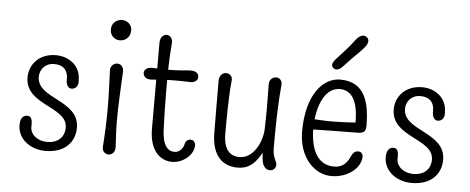

<svg xmlns="http://www.w3.org/2000/svg" viewBox="-43 -662 1891 773"><g transform="rotate(5 902.0 -275.5)"><path d="M64.5 -277.8C64.5 -164.6 235.4 -174.8 235.4 -89.4C235.4 -49.8 208 -25.4 165 -25.4C126 -25.4 95.2 -50.8 97.2 -83C99.1 -115.7 89.4 -123.5 77.1 -123.5C63 -123.5 50.8 -114.3 49.3 -89.8C45.4 -31.2 97.2 11.2 161.6 11.2C238.3 11.2 280.3 -32.7 280.3 -92.8C280.3 -205.1 109.4 -194.3 109.4 -283.7C109.4 -314 131.3 -340.3 166.5 -340.3C213.4 -340.3 223.6 -309.6 222.7 -283.7C221.7 -261.7 231.9 -247.6 244.1 -247.6C260.7 -247.6 274.4 -260.3 270.5 -286.6C270.5 -342.3 223.6 -376.5 171.4 -376.5C104 -376.5 64.5 -330.6 64.5 -277.8Z M442.4 -29.3C440.4 -63 438 -100.6 438 -135.3C438 -200.7 442.4 -266.6 445.3 -334C445.8 -354.5 433.1 -364.3 420.4 -364.3C407.2 -364.3 391.6 -354 392.6 -334C394 -290.5 397 -235.8 397 -181.6C397 -125 394 -65.4 391.1 -26.9C389.2 -6.3 403.3 3.4 416.5 3.4C429.2 3.4 443.4 -7.8 442.4 -29.3ZM463.9 -499.5C465.3 -526.4 442.9 -541 423.8 -541C403.8 -541 381.8 -526.4 381.8 -499.5C381.8 -472.7 401.9 -458.5 420.9 -458.5C438.5 -458.5 461.4 -468.3 463.9 -499.5Z M581.5 -116.2C581.5 -21 630.4 10.7 673.3 10.7C717.3 10.7 760.3 -24.4 760.3 -64C760.3 -75.7 751.5 -85 741.7 -85C731 -85 719.7 -79.6 716.8 -60.5C711.9 -45.4 699.2 -30.3 679.7 -30.3C652.3 -30.3 629.4 -51.8 628.4 -125.5C627 -168.5 625.5 -214.8 625.5 -263.7C625.5 -328.1 625 -396 631.3 -462.9C633.8 -485.4 621.1 -496.6 607.9 -496.6C594.7 -496.6 581.5 -485.4 581.5 -462.9C581.5 -362.3 581.5 -212.4 581.5 -116.2ZM715.8 -362.3C691.9 -361.8 676.3 -357.4 624 -357.4C604 -357.4 585 -359.4 560.1 -359.4C539.1 -359.4 528.8 -348.1 528.8 -336.4C528.8 -324.2 538.6 -311 560.1 -312C598.1 -314 620.1 -316.9 653.3 -316.9C668.5 -316.9 696.8 -316.9 718.8 -315.9C738.8 -314.9 749 -327.1 749 -337.9C749 -353.5 737.8 -362.8 715.8 -362.3Z M1076.7 -82.5C1076.7 -173.3 1078.1 -258.8 1085.4 -335C1087.9 -354.5 1074.7 -364.7 1062.5 -364.7C1048.3 -364.7 1032.7 -353.5 1034.2 -332C1035.2 -262.2 1036.1 -225.1 1033.7 -148.4C1028.8 -92.3 994.6 -32.2 942.4 -32.2C898.4 -32.2 877.4 -64.9 877.4 -119.1C877.4 -177.2 877.9 -279.8 884.3 -335C887.2 -354.5 873 -364.3 859.4 -364.3C846.2 -364.3 832.5 -353.5 832 -332C831.5 -265.1 833 -194.8 833 -123.5C833 -24.4 880.4 10.7 938.5 10.7C984.9 10.7 1014.6 -15.1 1044.9 -78.6L1036.6 -81.1C1031.2 -49.3 1037.1 -16.1 1042.5 -7.8C1048.8 3.4 1056.2 9.8 1069.8 9.8C1084 9.8 1092.8 -1.5 1092.8 -13.7C1092.8 -31.7 1076.7 -37.6 1076.7 -82.5Z M1215.8 -168.5C1251.5 -168.9 1348.6 -171.4 1404.3 -171.4C1434.6 -171.4 1441.4 -178.7 1440.9 -207.5C1439.5 -286.6 1425.3 -378.4 1319.3 -378.4C1250.5 -378.4 1184.6 -305.7 1184.6 -157.7C1184.6 -52.7 1248.5 11.7 1316.9 11.7C1384.3 11.7 1435.1 -31.2 1436 -76.2C1436.5 -89.4 1427.7 -96.7 1417 -96.7C1402.3 -96.7 1394.5 -86.9 1386.7 -69.3C1375.5 -45.4 1357.9 -27.3 1324.7 -27.3C1263.2 -27.3 1227.5 -79.1 1228.5 -179.7C1229 -237.3 1250 -340.3 1321.8 -340.3C1386.2 -340.3 1397.9 -264.2 1395.5 -200.2L1418.9 -214.4C1397.9 -209.5 1320.8 -207.5 1297.4 -207.5C1267.6 -207.5 1233.9 -210.4 1215.8 -210.9ZM1364.7 -540C1346.2 -514.6 1318.4 -484.4 1296.4 -460.9C1286.6 -450.2 1281.7 -441.4 1281.7 -434.6C1281.7 -424.3 1292.5 -417.5 1298.8 -417.5C1312 -417.5 1322.3 -427.7 1328.6 -435.1C1366.7 -477.5 1388.7 -493.7 1410.2 -521C1418.9 -532.7 1424.3 -549.8 1408.7 -559.6C1393.6 -568.8 1377 -557.1 1364.7 -540Z M1544.4 -277.8C1544.4 -164.6 1715.3 -174.8 1715.3 -89.4C1715.3 -49.8 1688 -25.4 1645 -25.4C1606 -25.4 1575.2 -50.8 1577.1 -83C1579.1 -115.7 1569.3 -123.5 1557.1 -123.5C1543 -123.5 1530.8 -114.3 1529.3 -89.8C1525.4 -31.2 1577.1 11.2 1641.6 11.2C1718.3 11.2 1760.3 -32.7 1760.3 -92.8C1760.3 -205.1 1589.4 -194.3 1589.4 -283.7C1589.4 -314 1611.3 -340.3 1646.5 -340.3C1693.4 -340.3 1703.6 -309.6 1702.6 -283.7C1701.7 -261.7 1711.9 -247.6 1724.1 -247.6C1740.7 -247.6 1754.4 -260.3 1750.5 -286.6C1750.5 -342.3 1703.6 -376.5 1651.4 -376.5C1584 -376.5 1544.4 -330.6 1544.4 -277.8Z"/></g></svg>

Font: Pompiere 
Style: Regular
Weight: 400
Designer: Karolina Lach
Foundry: Sorkin Type Co.
Version: Version 1.001